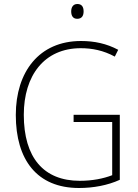

<svg xmlns="http://www.w3.org/2000/svg" viewBox="-20 -1023 690 960"><path d="M367 -1003C345 -1003 336 -986 336 -966C336 -944 345 -929 366 -929C389 -929 398 -944 398 -966C398 -987 390 -1003 367 -1003ZM348 -449V-413H541V-147C497 -130 442 -119 379 -119C198 -119 99 -235 99 -449C99 -645 201 -782 384 -782C440 -782 497 -771 554 -740L571 -774C513 -805 452 -818 385 -818C176 -818 59 -664 59 -448C59 -224 165 -83 375 -83C446 -83 518 -96 579 -124V-449Z"/></svg>

Font: Noto Sans Kannada UI SemiCondensed ExtraLight
Style: Regular
Weight: 200
Width: 4
Designer: Jelle Bosma - Monotype Design Team
Foundry: Monotype Imaging Inc.
Version: Version 2.005